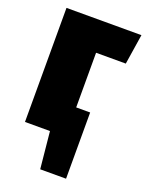

<svg xmlns="http://www.w3.org/2000/svg" viewBox="-135 -603 648 845"><g transform="rotate(20 189.0 -180.5)"><path d="M356 -393.1H216.8V-137.2H282.2V172.9H161.1L144 0H26.9V-534.2H377.9Z"/></g></svg>

Font: Fira Sans Compressed Heavy
Style: Regular
Weight: 900
Width: 1
Designer: Carrois Corporate & Edenspiekermann AG
Foundry: Carrois Corporate GbR & Edenspiekermann AG
Version: Version 4.203;PS 004.203;hotconv 1.0.88;makeotf.lib2.5.64775